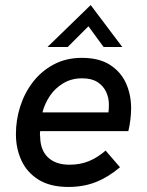

<svg xmlns="http://www.w3.org/2000/svg" viewBox="-20 -731 582 760"><path d="M251 9Q179 9 133 -19.5Q87 -48 65 -95.5Q43 -143 43 -200Q43 -256 60 -309.5Q77 -363 110.5 -406.5Q144 -450 193 -476Q242 -502 304 -502Q372 -502 415 -474.5Q458 -447 478.5 -402Q499 -357 499 -302Q499 -281 496 -256.5Q493 -232 488 -212H139Q138 -206 138 -200Q138 -194 139 -189Q140 -136 170.5 -107.5Q201 -79 255 -79Q297 -79 331.5 -93Q366 -107 398 -135L455 -69Q409 -30 360 -10.5Q311 9 251 9ZM407 -267Q409 -283 410 -293Q411 -303 411 -318Q411 -344 400 -367.5Q389 -391 366 -406Q343 -421 305 -421Q263 -421 230.5 -401.5Q198 -382 177.5 -351.5Q157 -321 148 -286H438ZM168 -545 339 -711 464 -545H390L330 -627L248 -545Z"/></svg>

Font: Hanken Grotesk Medium
Style: Italic
Weight: 500
Italic angle: -8°
Designer: Alfredo Marco Pradil
Foundry: Hanken Design Co.
Version: Version 3.013